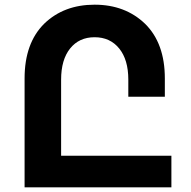

<svg xmlns="http://www.w3.org/2000/svg" viewBox="-20 -800 817 820"><path d="M712 -135V0H85V-465Q85 -616 169 -699Q253 -780 384 -780Q515 -780 600 -698Q684 -615 684 -465V-387H528V-460Q528 -545 489 -593Q450 -641 384 -641Q318 -641 279.5 -593Q241 -545 241 -460V-135Z"/></svg>

Font: Montserrat_am3
Style: Bold
Weight: 700
Designer: Julieta Ulanovsky
Foundry: Julieta Ulanovsky. Armenina letters added by Vahan Hovhannisyan
Version: Version 2.001